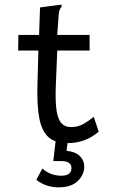

<svg xmlns="http://www.w3.org/2000/svg" viewBox="-20 -606 490 825"><path d="M270 9Q218 9 189 -16Q160 -41 149 -97.5Q138 -154 141 -246L145 -389H58L59 -456H148L152 -574L234 -585L244 -586L245 -578Q240 -572 236.5 -564.5Q233 -557 232 -540L226 -456H365V-389H226L220 -243Q217 -171 223 -131.5Q229 -92 244.5 -76Q260 -60 285 -60Q315 -60 338 -73Q361 -86 383 -104L404 -40Q373 -14 340 -2.5Q307 9 270 9ZM232 199Q206 199 182.5 191.5Q159 184 136 167L162 118Q197 149 243 149Q287 149 287 116Q287 86 242 86H209L219 0H271L266 42Q305 46 323.5 65Q342 84 342 109Q342 145 314 172Q286 199 232 199Z"/></svg>

Font: Inconsolata SemiCondensed Medium
Style: Regular
Weight: 500
Width: 4
Monospace: yes
Designer: Raph Levien, Cyreal, Brenton Simpson
Foundry: Raph Levien, Cyreal, Google
Version: Version 3.001; ttfautohint (v1.8.2.53-6de2)